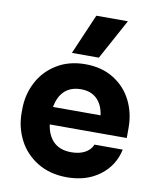

<svg xmlns="http://www.w3.org/2000/svg" viewBox="-91 -892 807 982"><g transform="rotate(10 312.0 -401.0)"><path d="M39 -264V-284Q39 -359 72 -423.5Q105 -488 168.5 -527.5Q232 -567 318 -567Q403 -567 465 -528.5Q527 -490 559 -426Q591 -362 591 -286V-232H191Q199 -175 232 -143Q265 -111 324 -111Q366 -111 395 -127Q424 -143 434 -170H581Q563 -85 494 -33Q425 19 324 19Q235 19 170 -21Q105 -61 72 -126Q39 -191 39 -264ZM439 -323Q431 -378 400 -407.5Q369 -437 318 -437Q266 -437 234 -408Q202 -379 192 -323ZM329 -821H493L379 -612H239Z"/></g></svg>

Font: Sora-SIA
Style: Bold
Weight: 700
Designer: Jonathan Barnbrook, Julián Moncada
Foundry: Barnbrook Fonts
Version: Version 2.000